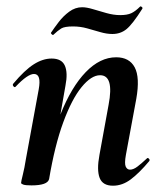

<svg xmlns="http://www.w3.org/2000/svg" viewBox="-20 -581 515 610"><path d="M339 9Q306 9 296.5 -16Q287 -41 296 -89L325 -248Q343 -342 298 -342Q270 -342 239 -304Q208 -266 181 -192.5Q154 -119 136 -12L118 -13Q138 -132 172.5 -218.5Q207 -305 252.5 -352Q298 -399 349 -399Q391 -399 408 -367Q425 -335 413 -267L380 -89Q375 -61 379.5 -51.5Q384 -42 393 -42Q404 -42 417 -52Q430 -62 446 -77Q449 -81 453 -77Q457 -73 454 -69Q423 -32 396 -11.5Q369 9 339 9ZM80 8Q61 8 54 5.5Q47 3 47 0Q47 -4 52.5 -26Q58 -48 62 -74L103 -297Q112 -346 88 -346Q78 -346 63.5 -336Q49 -326 30 -306Q27 -302 23 -306.5Q19 -311 22 -315Q58 -358 87 -376.5Q116 -395 144 -395Q176 -395 186 -372.5Q196 -350 188 -309L136 -12Q131 8 80 8ZM149 -470Q148 -469 144.5 -472Q141 -475 142 -477Q152 -492 166.5 -511Q181 -530 200 -544Q219 -558 241 -558Q255 -558 275 -552Q295 -546 318 -539.5Q341 -533 362 -533Q384 -533 397 -539Q410 -545 425 -560Q427 -562 430.5 -559Q434 -556 432 -553Q401 -504 382 -488.5Q363 -473 337 -473Q319 -473 298.5 -479Q278 -485 256.5 -491Q235 -497 212 -497Q185 -497 174.5 -490.5Q164 -484 149 -470Z"/></svg>

Font: Cormorant Infant Light
Style: Bold Italic
Weight: 700
Italic angle: -10°
Version: Version 4.001